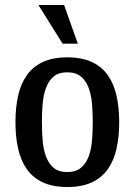

<svg xmlns="http://www.w3.org/2000/svg" viewBox="-20 -740 538 770"><path d="M250 10Q191 10 151 -9Q111 -28 87 -62.5Q63 -97 52.5 -144.5Q42 -192 42 -250Q42 -308 52.5 -355.5Q63 -403 87 -437.5Q111 -472 151 -491Q191 -510 250 -510Q309 -510 349 -491Q389 -472 413 -437.5Q437 -403 447.5 -355.5Q458 -308 458 -250Q458 -192 447.5 -144.5Q437 -97 413 -62.5Q389 -28 349 -9Q309 10 250 10ZM250 -50Q284 -50 304.5 -67Q325 -84 335.5 -112.5Q346 -141 349 -176.5Q352 -212 352 -250Q352 -287 349 -323Q346 -359 335.5 -387.5Q325 -416 304.5 -433Q284 -450 250 -450Q215 -450 195 -433Q175 -416 164.5 -387.5Q154 -359 151 -323Q148 -287 148 -250Q148 -212 151 -176.5Q154 -141 164.5 -112.5Q175 -84 195 -67Q215 -50 250 -50ZM292 -565H231L134 -720H237Z"/></svg>

Font: Hermeneus One
Style: Regular
Weight: 400
Designer: Rodrigo Fuenzalida, Pablo Impallari
Foundry: Pablo Impallari, Rodrigo Fuenzalida
Version: Version 1.002; ttfautohint (v0.93) -l 8 -r 50 -G 200 -x 14 -